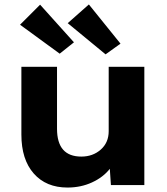

<svg xmlns="http://www.w3.org/2000/svg" viewBox="-20 -831 751 862"><path d="M76 -227V-531H236V-253Q236 -128 345 -128Q397 -128 432.5 -159.5Q468 -191 468 -242V-531H628V0H478L473 -73Q443 -35 393 -12Q343 11 283 11Q187 11 131.5 -52Q76 -115 76 -227ZM284 -727 379 -811 521 -635 454 -587ZM70 -720 160 -810 312 -641 248 -590Z"/></svg>

Font: Lexend Exa HM Xlight
Style: Bold
Weight: 700
Designer: Bonnie Shaver-Troup, Thomas Jockin, Octavio Pardo
Foundry: Lexend
Version: Version 1.091